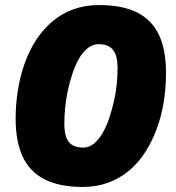

<svg xmlns="http://www.w3.org/2000/svg" viewBox="-20 -730 697 761"><path d="M308 11Q215 11 156 -19.5Q97 -50 69.5 -110Q42 -170 42 -259Q42 -317 51 -373Q60 -429 78 -479.5Q96 -530 123.5 -572Q151 -614 187.5 -645Q224 -676 270.5 -693Q317 -710 372 -710Q466 -710 524.5 -680Q583 -650 610.5 -590.5Q638 -531 638 -441Q638 -382 629 -326Q620 -270 601.5 -220Q583 -170 556 -127.5Q529 -85 492 -54Q455 -23 409 -6Q363 11 308 11ZM309 -145Q333 -145 352 -160.5Q371 -176 386.5 -202.5Q402 -229 413 -262Q424 -295 432 -330.5Q440 -366 443 -399.5Q446 -433 446 -459Q446 -494 438 -514.5Q430 -535 413.5 -545Q397 -555 372 -555Q348 -555 328 -539.5Q308 -524 293 -497.5Q278 -471 267 -438Q256 -405 248.5 -369.5Q241 -334 238 -301Q235 -268 235 -240Q235 -207 242.5 -186Q250 -165 267 -155Q284 -145 309 -145Z"/></svg>

Font: Georama ExtraCondensed Thin ExtraBold
Style: Italic
Weight: 800
Italic angle: -9°
Version: Version 1.001